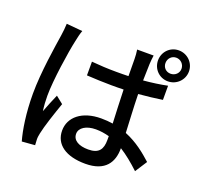

<svg xmlns="http://www.w3.org/2000/svg" viewBox="-149 -1019 1298 1237"><g transform="rotate(20 500.0 -400.0)"><path d="M135 -763C134 -737 131 -706 127 -681C115 -602 84 -413 84 -266C84 -132 102 -21 122 49L211 42C210 30 209 15 209 5C208 -7 211 -27 214 -40C224 -91 258 -192 284 -266L234 -306C218 -269 198 -222 183 -181C178 -217 176 -250 176 -285C176 -391 207 -597 225 -677C228 -695 238 -736 245 -753ZM637 -148C637 -86 615 -49 541 -49C478 -49 434 -72 434 -118C434 -159 479 -188 545 -188C577 -188 607 -183 637 -175ZM885 -611C835 -601 780 -593 722 -588C723 -634 724 -676 725 -701C726 -721 728 -742 731 -762H618C621 -743 623 -716 623 -699C623 -674 624 -632 624 -582C596 -581 569 -581 541 -581C482 -581 427 -584 371 -589V-495C429 -492 483 -489 540 -489C568 -489 596 -489 624 -490C626 -413 630 -329 633 -260C608 -264 581 -266 553 -266C421 -266 342 -198 342 -107C342 -12 421 44 555 44C693 44 737 -34 737 -126V-129C782 -101 827 -64 873 -21L926 -103C876 -148 815 -199 733 -232C730 -307 724 -397 722 -495C779 -500 834 -506 885 -514ZM873 -689C842 -689 819 -712 819 -743C819 -774 842 -799 873 -799C904 -799 929 -774 929 -743C929 -712 904 -689 873 -689ZM873 -849C814 -849 768 -802 768 -743C768 -684 814 -637 873 -637C932 -637 980 -684 980 -743C980 -802 932 -849 873 -849Z"/></g></svg>

Font: Source Han Sans KR Medium
Style: Regular
Weight: 500
Designer: Ryoko NISHIZUKA (kana & ideographs); Paul D. Hunt (Latin, Greek & Cyrillic); Wenlong ZHANG (bopomofo); Sandoll Communica
Foundry: Adobe Systems Incorporated
Version: Version 1.001;PS 1.001;hotconv 1.0.78;makeotf.lib2.5.61930